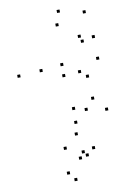

<svg xmlns="http://www.w3.org/2000/svg" viewBox="-118 -820 857 1288"><g transform="rotate(-10 310.0 -176.0)"><path d="M587.7 -29.4V-49.4H567.7V-29.4ZM587.7 -376.1V-396.1H567.7V-376.1ZM343.6 -376.1V-396.1H323.6V-376.1ZM343.6 -300.7V-320.7H323.6V-300.7ZM499.5 -269.4V-289.4H479.5V-269.4ZM452.5 -308.7V-328.7H432.5V-308.7ZM452.5 -51.7V-71.7H432.5V-51.7ZM508.2 -118V-138H488.2V-118ZM370.2 -72.3V-92.3H350.2V-72.3ZM199.5 -360.2V-380.2H179.5V-360.2ZM358.1 -643.9V-663.9H338.1V-643.9ZM492 -542.6V-562.6H472V-542.6ZM505.9 -507V-527H485.9V-507ZM584.4 -523.9V-543.9H564.4V-523.9ZM552.8 -698.2V-718.2H532.8V-698.2ZM382.3 -732.4V-752.4H362.3V-732.4ZM46.5 -349.7V-369.7H26.5V-349.7ZM368.6 21.6V1.6H348.6V21.6ZM456.3 210.2V190.2H436.3V210.2ZM358.2 98.9V78.9H338.2V98.9ZM268.6 180.6V160.6H248.6V180.6ZM357.7 263.1V243.1H337.7V263.1ZM406.4 250.9V230.9H386.4V250.9ZM383.4 225.4V205.4H363.4V225.4ZM261.1 348V328H241.1V348ZM302.8 399.8V379.8H282.8V399.8Z"/></g></svg>

Font: Monaspace Xenon Dots Var
Style: Regular
Weight: 400
Designer: Riley Cran and the Lettermatic Team
Version: Version 1.100 (Monaspace Xenon Dots)